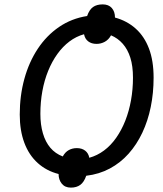

<svg xmlns="http://www.w3.org/2000/svg" viewBox="-20 -794 745 875"><path d="M303 61Q276 61 261.5 43Q247 25 247 -1Q192 -15 152 -51Q112 -87 91 -143Q70 -199 70 -272Q70 -358 91 -434.5Q112 -511 152 -571.5Q192 -632 249 -671Q306 -710 377 -721Q387 -750 404 -762Q421 -774 448 -774Q475 -774 489.5 -757.5Q504 -741 504 -714Q559 -699 598.5 -663.5Q638 -628 659 -572.5Q680 -517 680 -440Q680 -370 667 -306.5Q654 -243 628.5 -189Q603 -135 566 -93.5Q529 -52 480.5 -26Q432 0 373 7Q363 36 346 48.5Q329 61 303 61ZM387 -75Q423 -85 454 -108Q485 -131 509.5 -166Q534 -201 551 -244Q568 -287 577 -337Q586 -387 586 -440Q586 -493 574 -531Q562 -569 539.5 -594.5Q517 -620 486 -633Q475 -613 457.5 -603.5Q440 -594 420 -594Q397 -594 382 -605.5Q367 -617 363 -638Q327 -628 296.5 -605Q266 -582 241.5 -548Q217 -514 199.5 -471Q182 -428 173 -378.5Q164 -329 164 -275Q164 -226 175.5 -186.5Q187 -147 209.5 -120.5Q232 -94 266 -81Q277 -101 293.5 -110Q310 -119 330 -119Q353 -119 368 -107.5Q383 -96 387 -75Z"/></svg>

Font: Noto Sans Display
Style: Italic
Weight: 400
Italic angle: -12°
Designer: Monotype Design Team
Foundry: Monotype Imaging Inc.
Version: Version 2.003